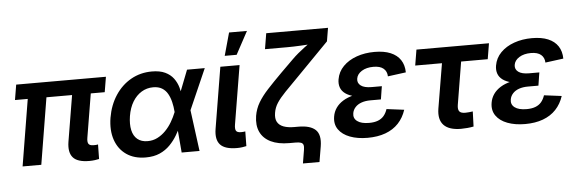

<svg xmlns="http://www.w3.org/2000/svg" viewBox="-54 -933 3769 1253"><g transform="rotate(-5 1831.0 -306.0)"><path d="M497.6 2.4Q419.9 2.4 390.6 -31.5Q361.3 -65.4 372.1 -133.8L434.1 -506.8H556.6L497.6 -150.9Q492.7 -122.6 500.5 -110.1Q508.3 -97.7 533.2 -97.7Q543.5 -97.7 550.5 -98.1Q557.6 -98.6 563 -100.1L561.5 -4.9Q550.8 -2.4 533.9 0Q517.1 2.4 497.6 2.4ZM60.1 0 143.6 -506.8H266.1L182.6 0ZM48.3 -436 64.9 -535.6H652.8L636.2 -436Z M866.2 11.7Q791.5 11.7 740.2 -23.7Q689 -59.1 667.5 -121.8Q646 -184.6 659.2 -266.6Q673.3 -349.1 714.4 -411.6Q755.4 -474.1 817.1 -509Q878.9 -543.9 954.6 -543.9Q1006.3 -543.9 1040.8 -527.6Q1075.2 -511.2 1095.5 -483.9Q1115.7 -456.5 1125 -423.6Q1134.3 -390.6 1137.2 -357.4H1174.3L1183.1 -272.9L1219.2 0H1102.1L1079.1 -269.5Q1076.7 -302.2 1069.3 -333Q1062 -363.8 1048.3 -387.9Q1034.7 -412.1 1011.5 -426.3Q988.3 -440.4 953.6 -440.4Q911.6 -440.4 877 -419.2Q842.3 -397.9 818.8 -359.1Q795.4 -320.3 786.6 -266.6Q778.3 -213.4 786.9 -174.6Q795.4 -135.7 821 -114.5Q846.7 -93.3 887.7 -93.3Q922.9 -93.3 952.1 -108.2Q981.4 -123 1005.6 -147.7Q1029.8 -172.4 1048.1 -203.4Q1066.4 -234.4 1079.1 -266.6L1184.1 -535.6H1300.3L1182.1 -266.6L1145 -182.1H1108.9Q1093.8 -148.9 1073.7 -114.7Q1053.7 -80.6 1025.4 -51.8Q997.1 -22.9 958.3 -5.6Q919.4 11.7 866.2 11.7Z M1464.8 2.4Q1386.2 2.4 1355.5 -31Q1324.7 -64.5 1335.9 -133.8L1402.3 -535.6H1528.3L1464.8 -151.9Q1460 -123 1467.3 -110.8Q1474.6 -98.6 1500 -98.6Q1509.8 -98.6 1516.4 -99.4Q1522.9 -100.1 1527.8 -101.1L1526.4 -4.9Q1515.6 -2.4 1499.5 0Q1483.4 2.4 1464.8 2.4ZM1437 -604 1478.5 -753.4H1595.7L1515.1 -604Z M1884.3 140.1 1898.9 51.8Q1902.3 31.2 1898.9 20Q1895.5 8.8 1883.3 4.4Q1871.1 0 1848.1 0H1807.1Q1734.4 0 1686.3 -23.4Q1638.2 -46.9 1617.7 -90.6Q1597.2 -134.3 1606.9 -195.8Q1614.7 -242.2 1637.9 -281.5Q1661.1 -320.8 1700.4 -363.5Q1739.7 -406.2 1796.4 -462.9L1876.5 -542Q1896 -561.5 1917.7 -579.6Q1939.5 -597.7 1960.9 -613.8Q1982.4 -629.9 2002.2 -644Q2022 -658.2 2038.1 -669.4L2026.9 -633.3Q2008.3 -631.3 1985.4 -629.9Q1962.4 -628.4 1938.2 -627.2Q1914.1 -626 1890.4 -625.2Q1866.7 -624.5 1846.2 -624.5H1702.6L1719.7 -727.5H2124.5L2109.9 -640.1L1906.2 -432.1Q1849.1 -374.5 1812.5 -336.7Q1775.9 -298.8 1756.6 -269Q1737.3 -239.3 1731.9 -205.1Q1725.6 -168 1738 -145.3Q1750.5 -122.6 1778.8 -112.1Q1807.1 -101.6 1847.7 -101.6H1875.5Q1953.6 -101.6 1987.8 -69.1Q2022 -36.6 2009.8 39.1L1992.7 140.1Z M2319.8 10.3Q2253.9 10.3 2204.3 -8.5Q2154.8 -27.3 2130.1 -62.7Q2105.5 -98.1 2113.8 -147.5Q2118.7 -177.7 2136 -202.9Q2153.3 -228 2182.9 -246.3Q2212.4 -264.6 2254.6 -274.7Q2296.9 -284.7 2351.1 -284.7H2436L2427.7 -231.9H2358.9Q2325.7 -231.9 2300.3 -222.9Q2274.9 -213.9 2259.5 -197Q2244.1 -180.2 2240.2 -158.2Q2234.4 -125 2260.3 -105.5Q2286.1 -85.9 2337.9 -85.9Q2372.1 -85.9 2395.8 -95Q2419.4 -104 2434.6 -121.8Q2449.7 -139.6 2458.5 -166L2573.2 -151.4Q2556.6 -100.1 2522.5 -63.7Q2488.3 -27.3 2437.3 -8.5Q2386.2 10.3 2319.8 10.3ZM2349.6 -258.8Q2295.9 -258.8 2258.3 -267.6Q2220.7 -276.4 2198 -293Q2175.3 -309.6 2167 -333.3Q2158.7 -356.9 2163.6 -386.2Q2171.9 -435.5 2206.8 -470.9Q2241.7 -506.3 2295.2 -525.4Q2348.6 -544.4 2412.6 -544.4Q2475.1 -544.4 2517.6 -526.6Q2560.1 -508.8 2582.3 -475.1Q2604.5 -441.4 2605 -393.6L2486.3 -377.9Q2485.4 -410.6 2463.1 -429.4Q2440.9 -448.2 2397 -448.2Q2351.1 -448.2 2320.3 -429Q2289.6 -409.7 2285.2 -379.4Q2281.2 -351.6 2304 -334.5Q2326.7 -317.4 2374.5 -317.4H2441.4L2431.6 -258.8Z M2932.6 4.9Q2854 4.9 2819.3 -31.5Q2784.7 -67.9 2795.9 -138.7L2845.2 -432.6H2669.9L2687 -535.6H3162.1L3145 -432.6H2970.7L2924.3 -151.9Q2919.9 -123.5 2929.7 -110.4Q2939.5 -97.2 2969.2 -97.2Q2979 -97.2 2993.2 -98.6Q3007.3 -100.1 3018.1 -101.6L3014.6 -2.9Q2994.6 1 2973.6 2.9Q2952.6 4.9 2932.6 4.9Z M3351.6 10.3Q3285.6 10.3 3236.1 -8.5Q3186.5 -27.3 3161.9 -62.7Q3137.2 -98.1 3145.5 -147.5Q3150.4 -177.7 3167.7 -202.9Q3185.1 -228 3214.6 -246.3Q3244.1 -264.6 3286.4 -274.7Q3328.6 -284.7 3382.8 -284.7H3467.8L3459.5 -231.9H3390.6Q3357.4 -231.9 3332 -222.9Q3306.6 -213.9 3291.3 -197Q3275.9 -180.2 3272 -158.2Q3266.1 -125 3292 -105.5Q3317.9 -85.9 3369.6 -85.9Q3403.8 -85.9 3427.5 -95Q3451.2 -104 3466.3 -121.8Q3481.4 -139.6 3490.2 -166L3605 -151.4Q3588.4 -100.1 3554.2 -63.7Q3520 -27.3 3469 -8.5Q3418 10.3 3351.6 10.3ZM3381.3 -258.8Q3327.6 -258.8 3290 -267.6Q3252.4 -276.4 3229.7 -293Q3207 -309.6 3198.7 -333.3Q3190.4 -356.9 3195.3 -386.2Q3203.6 -435.5 3238.5 -470.9Q3273.4 -506.3 3326.9 -525.4Q3380.4 -544.4 3444.3 -544.4Q3506.8 -544.4 3549.3 -526.6Q3591.8 -508.8 3614 -475.1Q3636.2 -441.4 3636.7 -393.6L3518.1 -377.9Q3517.1 -410.6 3494.9 -429.4Q3472.7 -448.2 3428.7 -448.2Q3382.8 -448.2 3352.1 -429Q3321.3 -409.7 3316.9 -379.4Q3313 -351.6 3335.7 -334.5Q3358.4 -317.4 3406.2 -317.4H3473.1L3463.4 -258.8Z"/></g></svg>

Font: Inter 20pt SemiBold
Style: Italic
Weight: 600
Italic angle: -9.3988°
Version: Version 4.001;git-66647c0bb